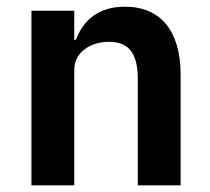

<svg xmlns="http://www.w3.org/2000/svg" viewBox="-20 -554 628 574"><path d="M74 0V-522H202V-435H207C228 -491 272 -534 353 -534C461 -534 520 -461 520 -330V0H392V-317C392 -392 367 -429 306 -429C279 -429 254 -422 235 -408C215 -394 202 -373 202 -345V0Z"/></svg>

Font: Plexus Sans SemiBold
Style: Regular
Weight: 600
Version: Version 2.001;PS 002.001;hotconv 1.0.70;makeotf.lib2.5.58329